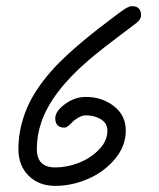

<svg xmlns="http://www.w3.org/2000/svg" viewBox="-20 -606 520 626"><path d="M40 -120.1Q40 -161.1 50 -200.4Q60.1 -239.7 77.1 -273.4Q94.2 -307.1 119.1 -339.8Q144 -372.6 171.9 -400.6Q199.7 -428.7 233.4 -457.5Q267.1 -486.3 299.1 -511.2Q331.1 -536.1 367.2 -563Q371.6 -566.4 374 -567.9Q397.9 -585.9 410.2 -585.9Q439.9 -585.9 439.9 -556.2Q439.9 -549.3 436 -543.2Q432.1 -537.1 427.5 -533.4Q422.9 -529.8 410.2 -520Q305.7 -441.9 267.6 -408.7Q148.9 -306.2 115.2 -209Q100.1 -165.5 100.1 -120.1Q100.1 -60.1 160.2 -60.1Q197.3 -60.1 235.8 -74.7Q274.4 -89.4 302.2 -117.7Q330.1 -146 330.1 -180.2Q330.1 -204.1 309.1 -217Q288.1 -230 259.8 -230Q244.6 -230 225.1 -215.8Q220.7 -212.9 213.9 -205.8Q207 -198.7 201.2 -194.3Q195.3 -189.9 189.9 -189.9Q160.2 -189.9 160.2 -220.2Q160.2 -242.7 189.9 -265.1Q222.7 -290 259.8 -290Q313 -290 351.6 -259.8Q390.1 -229.5 390.1 -180.2Q390.1 -129.4 354.5 -87.2Q318.8 -44.9 266.4 -22.5Q213.9 0 160.2 0Q106.4 0 73.2 -33.2Q40 -66.4 40 -120.1Z"/></svg>

Font: Pecita
Style: Book
Weight: 400
Width: 6
Version: Version 3.4.1